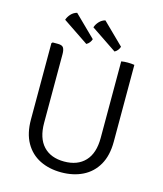

<svg xmlns="http://www.w3.org/2000/svg" viewBox="-129 -979 924 1087"><g transform="rotate(15 333.0 -436.0)"><path d="M576 -233Q576 -151.5 544.8 -97Q513.5 -42.5 458.5 -15.2Q403.5 12 332.5 12Q262 12 207.2 -15.2Q152.5 -42.5 121.5 -97Q90.5 -151.5 90.5 -233V-680L96.5 -686H127.5Q152.5 -686 160 -673.5Q167.5 -661 167.5 -636.5V-234Q167.5 -144.5 211 -98Q254.5 -51.5 333 -51.5Q411.5 -51.5 455.2 -98Q499 -144.5 499 -234V-683Q506.5 -684.5 516.5 -685.2Q526.5 -686 536.5 -686Q547 -686 557.2 -685.2Q567.5 -684.5 576 -683ZM187 -884 311 -762.5Q308 -752 300.8 -742.5Q293.5 -733 282.5 -727L131.5 -828.5Q137.5 -847 152 -862.8Q166.5 -878.5 187 -884ZM352.5 -884 476.5 -762.5Q473.5 -752 466.2 -742.5Q459 -733 448 -727L297 -828.5Q303 -847 317.5 -862.8Q332 -878.5 352.5 -884Z"/></g></svg>

Font: Signika SC
Style: Regular
Weight: 300
Designer: Anna Giedryś
Foundry: Anna Giedryś
Version: Version 2.000